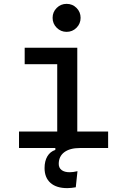

<svg xmlns="http://www.w3.org/2000/svg" viewBox="-20 -764 626 991"><path d="M327.1 207Q271 207 240.5 179.9Q210 152.8 210 103.5Q210 67.4 224.4 43Q238.8 18.6 265.6 9.8V-14.6L382.8 -15.6L392.6 0Q340.8 0 312 21.5Q283.2 43 283.2 82Q283.2 102.5 298.1 113.8Q313 125 339.8 125Q356.9 125 379.9 119.6L371.1 202.6Q359.9 204.6 348.4 205.8Q336.9 207 327.1 207ZM275.4 0V-488.3H378.9V0ZM78.1 0V-85H285.2V0ZM369.1 0V-85H538.1V0ZM107.4 -432.6V-517.6H378.9V-432.6ZM323.7 -599.6Q293.9 -599.6 272.7 -620.8Q251.5 -642.1 251.5 -671.9Q251.5 -702.1 272.7 -723.1Q293.9 -744.1 323.7 -744.1Q354 -744.1 375 -723.1Q396 -702.1 396 -671.9Q396 -642.1 375 -620.8Q354 -599.6 323.7 -599.6Z"/></svg>

Font: Cascadia Mono PL
Style: Regular
Weight: 400
Monospace: yes
Designer: Aaron Bell
Foundry: Saja Typeworks
Version: Version 2102.003